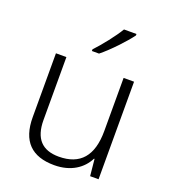

<svg xmlns="http://www.w3.org/2000/svg" viewBox="-140 -870 877 984"><g transform="rotate(20 298.0 -378.0)"><path d="M435 -758V-766H367C341 -722 287 -654 250 -615V-606H289C339 -646 405 -717 435 -758ZM507 -532H450V-242C450 -107 392 -39 275 -39C185 -39 138 -87 138 -189V-532H81V-184C81 -53 145 10 268 10C359 10 420 -33 449 -91H452L461 0H507Z"/></g></svg>

Font: Noto Sans Devanagari UI Light
Style: Regular
Weight: 300
Designer: Jelle Bosma - Monotype Design Team
Foundry: Monotype Imaging Inc.
Version: Version 2.004